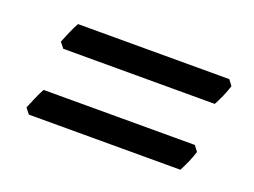

<svg xmlns="http://www.w3.org/2000/svg" viewBox="-48 -466 506 382"><g transform="rotate(20 205.0 -274.5)"><path d="M393.1 -364.3Q391.6 -359.4 389.2 -353L384.3 -340.8Q381.8 -335 378.9 -329.3Q376 -323.7 374 -319.8H53.2L43.9 -331.5Q47.9 -341.3 53.2 -353.8Q58.6 -366.2 64 -376H384.3ZM373.5 -217.8Q372.1 -212.9 369.6 -206.5L364.7 -194.3Q362.3 -188.5 359.4 -182.9Q356.4 -177.2 354.5 -173.3H33.7L24.4 -185.1Q28.3 -194.8 33.7 -207.3Q39.1 -219.7 44.4 -229.5H364.7Z"/></g></svg>

Font: Gentium Plus CyrE
Style: Italic
Weight: 400
Italic angle: -8°
Designer: J. Victor Gaultney, Annie Olsen, Iska Routamaa, Becca Hirsbrunner
Foundry: SIL International
Version: Version 5.000